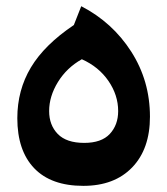

<svg xmlns="http://www.w3.org/2000/svg" viewBox="-20 -585 541 622"><path d="M250 17.1Q145.5 17.1 90.8 -40Q36.1 -97.2 36.1 -202.1Q36.1 -293 80.1 -366.5Q124 -439.9 219.2 -503.9L243.2 -564.9Q344.2 -512.7 405 -418Q465.8 -323.2 465.8 -207Q465.8 -102.5 408.2 -42.7Q350.6 17.1 250 17.1ZM252.9 -122.1Q308.6 -122.1 335.7 -151.1Q362.8 -180.2 362.8 -225.1Q362.8 -276.9 331.3 -322.8Q299.8 -368.7 245.1 -393.1Q196.3 -365.7 167.7 -319.3Q139.2 -272.9 139.2 -225.1Q139.2 -179.7 167.2 -150.9Q195.3 -122.1 252.9 -122.1Z"/></svg>

Font: FiraGO SemiBold
Style: Italic
Weight: 600
Italic angle: -8°
Designer: bBox Type GmbH
Foundry: bBox Type GmbH
Version: Version 1.001;PS 001.001;hotconv 1.0.88;makeotf.lib2.5.64775